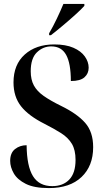

<svg xmlns="http://www.w3.org/2000/svg" viewBox="-20 -951 532 981"><path d="M230 10Q155 10 112 -11.5Q69 -33 50.5 -65Q32 -97 32 -129Q32 -170 57 -189.5Q82 -209 116 -209Q117 -102 148.5 -51Q180 0 247 0Q302 0 334 -33.5Q366 -67 366 -134Q366 -185 347 -216.5Q328 -248 292.5 -270.5Q257 -293 208 -318Q126 -359 87.5 -408Q49 -457 49 -530Q49 -621 106.5 -672.5Q164 -724 257 -724Q316 -724 355 -707Q394 -690 413.5 -662.5Q433 -635 433 -605Q433 -575 411.5 -556Q390 -537 342 -537Q342 -627 318 -670.5Q294 -714 242 -714Q200 -714 168.5 -683.5Q137 -653 137 -587Q137 -544 153 -514.5Q169 -485 203 -461Q237 -437 292 -410Q374 -370 415 -323.5Q456 -277 456 -199Q456 -103 396.5 -46.5Q337 10 230 10ZM231 -781Q251 -815 270.5 -856Q290 -897 304 -931H411V-921Q396 -904 365 -876Q334 -848 300 -819.5Q266 -791 240 -771H231Z"/></svg>

Font: Noto Serif Display Condensed SemiBold
Style: Regular
Weight: 600
Width: 3
Designer: Monotype Design Team
Foundry: Monotype Imaging Inc.
Version: Version 2.009